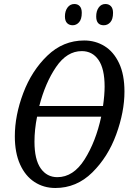

<svg xmlns="http://www.w3.org/2000/svg" viewBox="-20 -927 644 958"><path d="M601 -470Q601 -369 560 -256.5Q519 -144 440.5 -66.5Q362 11 256 11Q198 11 152 -19Q106 -49 80 -107Q54 -165 54 -247Q54 -351 96 -462.5Q138 -574 216.5 -649.5Q295 -725 400 -725Q456 -725 501.5 -697Q547 -669 574 -612Q601 -555 601 -470ZM176 -398H494Q502 -454 502 -495Q502 -584 471.5 -628Q441 -672 388 -672Q314 -672 260 -593Q206 -514 176 -398ZM485 -345H165Q152 -280 152 -220Q152 -131 183 -87Q214 -43 266 -43Q346 -43 402 -131.5Q458 -220 485 -345ZM304 -845Q304 -872 317 -889.5Q330 -907 351 -907Q368 -907 378 -896Q388 -885 388 -863Q388 -831 374.5 -816Q361 -801 343 -801Q325 -801 314.5 -812Q304 -823 304 -845ZM460 -845Q460 -872 472.5 -889.5Q485 -907 506 -907Q523 -907 533.5 -896Q544 -885 544 -863Q544 -831 530.5 -816Q517 -801 498 -801Q460 -801 460 -845Z"/></svg>

Font: Noto Serif Cond
Style: Italic
Weight: 400
Width: 3
Italic angle: -12°
Designer: Monotype Design Team
Foundry: Monotype Imaging Inc.
Version: Version 1.001